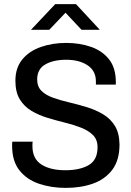

<svg xmlns="http://www.w3.org/2000/svg" viewBox="-20 -905 640 935"><path d="M300 10Q230 10 170.5 -10Q111 -30 75 -75Q39 -120 39 -195Q39 -199 39 -204.5Q39 -210 40 -215H139Q138 -209 138 -204Q138 -199 138 -193Q138 -132 181.5 -104Q225 -76 298 -76Q369 -76 412 -101Q455 -126 455 -188Q455 -225 433 -247Q411 -269 375.5 -283Q340 -297 297.5 -307.5Q255 -318 212 -331Q169 -344 133.5 -365Q98 -386 76.5 -421Q55 -456 55 -512Q55 -575 89 -616Q123 -657 179.5 -676.5Q236 -696 302 -696Q369 -696 424 -676.5Q479 -657 511.5 -615.5Q544 -574 544 -506V-493H447V-509Q447 -560 406.5 -587Q366 -614 302 -614Q241 -614 201 -591.5Q161 -569 161 -518Q161 -483 182.5 -462Q204 -441 240 -428.5Q276 -416 318.5 -406Q361 -396 403.5 -383Q446 -370 482 -348.5Q518 -327 539.5 -292Q561 -257 562 -202Q562 -125 527 -78.5Q492 -32 433 -11Q374 10 300 10ZM131 -760 249 -885H350L466 -760H377L299 -843L220 -760Z"/></svg>

Font: Chivo Mono
Style: Regular
Weight: 400
Monospace: yes
Designer: Hector Gatti
Foundry: Omnibus-Type
Version: Version 1.008; ttfautohint (v1.8.4.7-5d5b)